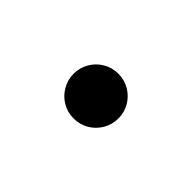

<svg xmlns="http://www.w3.org/2000/svg" viewBox="-13 -655 626 626"><g transform="rotate(45 300.0 -342.0)"><path d="M197 -342Q197 -370 210.8 -393.5Q224.5 -417 248 -431Q271.5 -445 300 -445Q329 -445 352.5 -431Q376 -417 389.8 -393.5Q403.5 -370 403.5 -342Q403.5 -314 389.8 -290.2Q376 -266.5 352.5 -252.5Q329 -238.5 300 -238.5Q271.5 -238.5 248 -252.5Q224.5 -266.5 210.8 -290.2Q197 -314 197 -342Z"/></g></svg>

Font: Fira Code Light SemiBold
Style: Regular
Weight: 600
Monospace: yes
Version: Version 5.002